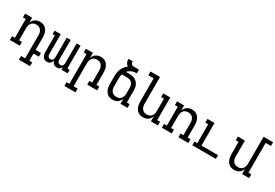

<svg xmlns="http://www.w3.org/2000/svg" viewBox="57 -1901 4695 3282"><g transform="rotate(30 2405.0 -260.0)"><path d="M561 215H342V141H422V-310Q422 -328 420 -346Q418 -364 411.5 -380.5Q405 -397 394 -411.5Q383 -426 368 -436Q353 -446 335.5 -450Q318 -454 300 -454Q282 -454 264.5 -450Q247 -446 232 -436Q217 -426 206 -411.5Q195 -397 188.5 -380.5Q182 -364 180 -346Q178 -328 178 -310V-74H234V0H39V-74H95V-446H39V-520H178V-420Q187 -444 201.5 -465Q216 -486 237 -500.5Q258 -515 282.5 -521.5Q307 -528 333 -528Q359 -528 385 -521Q411 -514 432 -498.5Q453 -483 467.5 -460.5Q482 -438 490.5 -413.5Q499 -389 502 -362.5Q505 -336 505 -310V-73H610V0H505V141H561Z M771 8Q755 8 738.5 3Q722 -2 709.5 -12.5Q697 -23 688 -37Q679 -51 674 -67Q669 -83 667.5 -99.5Q666 -116 666 -133V-451H621V-520H743V-133Q743 -119 746 -106Q749 -93 756.5 -82.5Q764 -72 776.5 -66.5Q789 -61 802 -61Q815 -61 827.5 -66.5Q840 -72 848 -82.5Q856 -93 858.5 -106Q861 -119 861 -133V-520H939V-133Q939 -119 941.5 -106Q944 -93 952 -82.5Q960 -72 972.5 -66.5Q985 -61 998 -61Q1011 -61 1023.5 -66.5Q1036 -72 1043.5 -82.5Q1051 -93 1054 -106Q1057 -119 1057 -133V-520H1134V-69H1179V0H1057V-52Q1051 -39 1042 -27Q1033 -15 1021.5 -7Q1010 1 995.5 4.5Q981 8 967 8Q950 8 933 3Q916 -2 903 -13.5Q890 -25 881.5 -40Q873 -55 868 -72Q864 -56 855.5 -40.5Q847 -25 834.5 -14Q822 -3 805 2.5Q788 8 771 8Z M1458 215H1239V141H1295V-446H1239V-520H1378V-420Q1387 -444 1401.5 -465Q1416 -486 1437 -500.5Q1458 -515 1482.5 -521.5Q1507 -528 1533 -528Q1559 -528 1585 -521Q1611 -514 1632 -498.5Q1653 -483 1667.5 -460.5Q1682 -438 1690.5 -413.5Q1699 -389 1702 -362.5Q1705 -336 1705 -310V-74H1761V0H1566V-74H1622V-310Q1622 -328 1620 -346Q1618 -364 1611.5 -380.5Q1605 -397 1594 -411.5Q1583 -426 1568 -436Q1553 -446 1535.5 -450Q1518 -454 1500 -454Q1482 -454 1464.5 -450Q1447 -446 1432 -436Q1417 -426 1406 -411.5Q1395 -397 1388.5 -380.5Q1382 -364 1380 -346Q1378 -328 1378 -310V141H1458Z M2067 8Q2041 8 2015 1Q1989 -6 1968 -21.5Q1947 -37 1932.5 -59.5Q1918 -82 1909.5 -106.5Q1901 -131 1898 -157.5Q1895 -184 1895 -210V-349Q1895 -387 1900.5 -424.5Q1906 -462 1920.5 -497Q1935 -532 1958.5 -562Q1982 -592 2013 -613Q1998 -623 1987 -636.5Q1976 -650 1968.5 -666Q1961 -682 1958.5 -699.5Q1956 -717 1956 -735H2039Q2039 -722 2042 -708.5Q2045 -695 2053 -684.5Q2061 -674 2074 -669Q2087 -664 2100 -664H2203V-591Q2178 -591 2154 -587.5Q2130 -584 2108 -575Q2086 -566 2066 -552Q2046 -538 2030 -520H2100Q2128 -520 2155.5 -515Q2183 -510 2207.5 -497Q2232 -484 2252 -463.5Q2272 -443 2284 -418Q2296 -393 2300.5 -365.5Q2305 -338 2305 -310V-74H2361V0H2222V-100Q2213 -76 2198.5 -55Q2184 -34 2163 -19.5Q2142 -5 2117.5 1.5Q2093 8 2067 8ZM2100 -66Q2118 -66 2135.5 -70Q2153 -74 2168 -84Q2183 -94 2194 -108.5Q2205 -123 2211.5 -139.5Q2218 -156 2220 -174Q2222 -192 2222 -210V-310Q2222 -327 2219.5 -344.5Q2217 -362 2210.5 -378Q2204 -394 2192.5 -407.5Q2181 -421 2166.5 -430Q2152 -439 2134.5 -443Q2117 -447 2100 -447H1991Q1983 -423 1980.5 -398.5Q1978 -374 1978 -349V-210Q1978 -192 1980 -174Q1982 -156 1988.5 -139.5Q1995 -123 2006 -108.5Q2017 -94 2032 -84Q2047 -74 2064.5 -70Q2082 -66 2100 -66Z M2667 8Q2641 8 2615 1Q2589 -6 2568 -21.5Q2547 -37 2532.5 -59.5Q2518 -82 2509.5 -106.5Q2501 -131 2498 -157.5Q2495 -184 2495 -210V-661H2390V-735H2578V-210Q2578 -192 2580 -174Q2582 -156 2588.5 -139.5Q2595 -123 2606 -108.5Q2617 -94 2632 -84Q2647 -74 2664.5 -70Q2682 -66 2700 -66Q2718 -66 2735.5 -70Q2753 -74 2768 -84Q2783 -94 2794 -108.5Q2805 -123 2811.5 -139.5Q2818 -156 2820 -174Q2822 -192 2822 -210V-447H2766V-520H2905V-74H2961V0H2822V-100Q2813 -76 2798.5 -55Q2784 -34 2763 -19.5Q2742 -5 2717.5 1.5Q2693 8 2667 8Z M3234 0H3039V-74H3095V-446H3039V-520H3178V-420Q3187 -444 3201.5 -465Q3216 -486 3237 -500.5Q3258 -515 3282.5 -521.5Q3307 -528 3333 -528Q3359 -528 3385 -521Q3411 -514 3432 -498.5Q3453 -483 3467.5 -460.5Q3482 -438 3490.5 -413.5Q3499 -389 3502 -362.5Q3505 -336 3505 -310V-74H3561V0H3366V-74H3422V-310Q3422 -328 3420 -346Q3418 -364 3411.5 -380.5Q3405 -397 3394 -411.5Q3383 -426 3368 -436Q3353 -446 3335.5 -450Q3318 -454 3300 -454Q3282 -454 3264.5 -450Q3247 -446 3232 -436Q3217 -426 3206 -411.5Q3195 -397 3188.5 -380.5Q3182 -364 3180 -346Q3178 -328 3178 -310V-74H3234Z M3639 0V-74H3695V-446H3639V-520H3778V-74H4105V0Z M4467 8Q4441 8 4415 1Q4389 -6 4368 -21.5Q4347 -37 4332.5 -59.5Q4318 -82 4309.5 -106.5Q4301 -131 4298 -157.5Q4295 -184 4295 -210V-446H4239V-520H4378V-210Q4378 -192 4380 -174Q4382 -156 4388.5 -139.5Q4395 -123 4406 -108.5Q4417 -94 4432 -84Q4447 -74 4464.5 -70Q4482 -66 4500 -66Q4518 -66 4535.5 -70Q4553 -74 4568 -84Q4583 -94 4594 -108.5Q4605 -123 4611.5 -139.5Q4618 -156 4620 -174Q4622 -192 4622 -210V-735H4810V-662H4705V-74H4761V0H4622V-100Q4613 -76 4598.5 -55Q4584 -34 4563 -19.5Q4542 -5 4517.5 1.5Q4493 8 4467 8Z"/></g></svg>

Font: Iosevka HT Extended
Style: Regular
Weight: 400
Width: 7
Monospace: yes
Designer: Belleve Invis
Foundry: Belleve Invis
Version: Version 32.3.0; ttfautohint (v1.8.4)